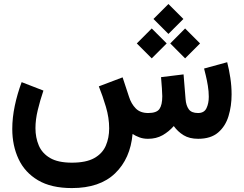

<svg xmlns="http://www.w3.org/2000/svg" viewBox="-20 -707 1242 978"><path d="M837.9 -686.5 914.1 -610.4 837.9 -534.2 761.7 -610.4ZM922.9 -562 999 -485.8 922.9 -409.7 847.2 -485.8ZM752.9 -562 829.1 -485.8 752.9 -409.7 676.8 -485.8ZM733.9 0Q709.5 0 690.2 -7.3Q670.9 -14.6 655.3 -24.4Q644 101.1 566.2 176Q488.3 251 346.2 251Q240.7 251 173.6 211.2Q106.4 171.4 74.5 103Q42.5 34.7 42.5 -50.3Q42.5 -106.9 55.2 -167.7Q67.9 -228.5 90.3 -288.6L201.2 -245.6Q184.1 -195.3 172.4 -146.5Q160.6 -97.7 160.6 -54.2Q160.6 -6.3 177.5 33.7Q194.3 73.7 234.9 97.7Q275.4 121.6 346.2 121.6Q418.5 121.6 460 98.4Q501.5 75.2 518.8 35.4Q536.1 -4.4 536.1 -53.2Q536.1 -106.9 519.5 -162.8Q502.9 -218.8 483.4 -267.1L604.5 -313L637.2 -213.9Q648.4 -178.2 671.4 -154.8Q694.3 -131.3 734.9 -131.3Q777.8 -131.3 792.2 -151.9Q806.6 -172.4 806.6 -216.8Q806.6 -228 804.7 -257.1Q802.7 -286.1 800.3 -314L915 -328.1L925.3 -201.7Q927.7 -169.9 941.4 -150.6Q955.1 -131.3 988.8 -131.3Q1020 -131.3 1031.7 -155.8Q1043.5 -180.2 1043.5 -213.9Q1043.5 -241.2 1038.8 -269.8Q1034.2 -298.3 1028.3 -322.3Q1022.5 -346.2 1019.5 -357.9L1137.2 -390.1Q1147 -352.5 1153.3 -310.3Q1159.7 -268.1 1159.7 -226.1Q1159.7 -167 1144 -115.5Q1128.4 -64 1091.1 -32Q1053.7 0 989.3 0Q944.8 0 915 -18.3Q885.3 -36.6 865.2 -64.9Q839.8 -36.1 807.9 -18.1Q775.9 0 733.9 0Z"/></svg>

Font: Vazirmatn FD
Style: Bold
Weight: 700
Designer: Saber Rastikerdar
Foundry: Saber Rastikerdar
Version: Version 33.001